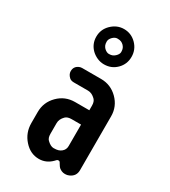

<svg xmlns="http://www.w3.org/2000/svg" viewBox="-199 -907 897 1014"><g transform="rotate(30 250.0 -400.5)"><path d="M119.1 -476.1Q119.1 -505.4 146.5 -517.1Q154.3 -520.5 163.6 -520.5H278.8Q338.4 -520.5 380.9 -478Q423.3 -435.5 423.3 -376V-47.4Q423.3 -10.3 388.2 4.9Q377.4 9.8 364.7 9.8Q352.1 9.8 343 5.6Q334 1.5 327.6 -3.9Q322.3 -8.8 316.9 -17.8Q311.5 -26.9 308.6 -31.2Q305.7 -35.6 299.3 -35.6Q293 -35.6 289.1 -31.2L281.2 -22.9Q248.5 9.8 204.6 9.8Q152.3 9.8 114.3 -33.2Q76.2 -75.7 76.2 -134.8V-202.1Q76.2 -261.7 118.7 -304.2Q160.6 -346.2 220.7 -346.2H307.6V-374.5Q307.6 -398.9 295.4 -411.1Q273.9 -432.6 250 -432.6H163.6Q145.5 -432.6 135.7 -441.9Q119.1 -457.5 119.1 -476.1ZM191.9 -135.7Q191.9 -110.8 204.1 -99.1Q225.6 -78.6 243.7 -78.6Q261.7 -78.6 272.2 -82Q282.7 -85.4 290.5 -91.8Q307.6 -105.5 307.6 -127.9V-258.8H250Q225.1 -258.8 212.9 -246.6Q191.9 -225.6 191.9 -201.2ZM252.9 -594.7Q231 -594.7 211.4 -603.3Q191.9 -611.8 176.8 -626Q145 -657.2 145 -701.7Q145 -746.1 176.8 -777.3Q210 -809.6 252.9 -809.6Q297.4 -809.6 329.1 -777.3Q359.9 -745.6 359.9 -701.7Q359.9 -656.7 328.9 -625.7Q297.9 -594.7 252.9 -594.7ZM219.7 -668.9Q234.4 -655.3 248 -655.3Q261.7 -655.3 270.3 -659.2Q278.8 -663.1 285.2 -669.4Q299.8 -683.1 299.8 -697Q299.8 -710.9 295.9 -719.5Q292 -728 285.6 -734.4Q279.3 -740.7 270.8 -744.6Q262.2 -748.5 247.3 -748.5Q232.4 -748.5 219 -734.9Q205.6 -721.2 205.6 -706.8Q205.6 -692.4 209.5 -683.8Q213.4 -675.3 219.7 -668.9Z"/></g></svg>

Font: Supermercado
Style: Regular
Weight: 400
Designer: James Grieshaber
Foundry: James Grieshaber
Version: Version 1.002